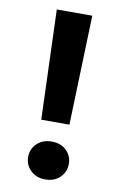

<svg xmlns="http://www.w3.org/2000/svg" viewBox="-82 -747 498 799"><g transform="rotate(10 167.0 -347.5)"><path d="M108 -237 92 -700H242L227 -237ZM167 5Q129 5 105 -18.5Q81 -42 81 -75Q81 -109 105 -132Q129 -155 167 -155Q206 -155 229.5 -132Q253 -109 253 -75Q253 -42 229.5 -18.5Q206 5 167 5Z"/></g></svg>

Font: DM Sans 9pt ExtraBold
Style: Regular
Weight: 800
Version: Version 4.004;gftools[0.9.30]